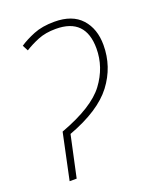

<svg xmlns="http://www.w3.org/2000/svg" viewBox="-108 -602 534 666"><g transform="rotate(-20 159.0 -269.0)"><path d="M60 0 93 -153Q209 -196 257.5 -260Q306 -324 306 -404Q306 -464 272.5 -501Q239 -538 173 -538Q128 -538 96 -525Q64 -512 42 -497L53 -476Q75 -490 103 -501.5Q131 -513 169 -513Q279 -513 279 -401Q279 -332 235.5 -273.5Q192 -215 70 -170L34 0Z"/></g></svg>

Font: Noto Sans Display SemiCondensed Thin
Style: Italic
Weight: 250
Width: 4
Designer: Monotype Design team
Foundry: Monotype Imaging Inc.
Version: 1.000